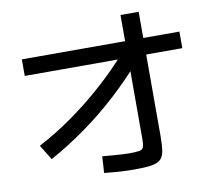

<svg xmlns="http://www.w3.org/2000/svg" viewBox="-90 -918 1180 1062"><g transform="rotate(-10 500.0 -387.5)"><path d="M88 -180Q184 -230 280 -298Q376 -366 465 -446Q554 -526 628 -611L703 -555Q622 -461 530.5 -377Q439 -293 340.5 -222.5Q242 -152 140 -96ZM580 40Q556 40 529.5 39Q503 38 473.5 35.5Q444 33 412 30L418 -63Q447 -60 475 -58Q503 -56 527.5 -54.5Q552 -53 570 -53Q608 -53 625.5 -56.5Q643 -60 648 -73.5Q653 -87 653 -115V-815H755V-115Q755 -63 749.5 -32Q744 -1 726.5 14.5Q709 30 674 35Q639 40 580 40ZM73 -575V-668H958V-575Z"/></g></svg>

Font: M PLUS 1 Medium
Style: Regular
Weight: 500
Designer: Coji Morishita
Foundry: UNDERFOREST DESIGN
Version: Version 1.001